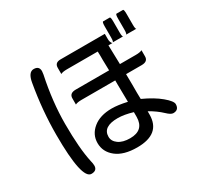

<svg xmlns="http://www.w3.org/2000/svg" viewBox="-172 -1008 1345 1289"><g transform="rotate(-30 500.0 -363.0)"><path d="M718.8 -629.9 722.7 -482.4H845.7Q878.9 -482.4 894.5 -490.7Q894.5 -482.4 894.5 -442.9Q894.5 -403.3 845.7 -403.3H724.6L725.6 -322.3V-256.8L726.6 -210Q810.5 -171.9 861.8 -128.9Q913.1 -85.9 913.1 -62.5Q913.1 -17.6 869.1 -17.6Q850.6 -17.6 821.3 -45.9Q781.2 -84 725.6 -115.2V-89.8Q725.6 60.5 544.9 60.5Q440.4 60.5 383.8 15.6Q327.1 -29.3 327.1 -97.7Q327.1 -164.1 380.9 -208Q434.6 -252 525.4 -252Q573.2 -252 642.6 -236.3L640.6 -371.1V-403.3H379.9Q346.7 -403.3 331.1 -395Q331.1 -403.3 331.1 -442.9Q331.1 -482.4 379.9 -482.4H638.7L636.7 -563.5V-596.7L635.7 -629.9H397.5Q364.3 -629.9 348.6 -621.6Q348.6 -629.9 348.6 -669.4Q348.6 -709 392.6 -709H736.3V-668Q736.3 -643.6 749 -629.9H718.8ZM642.6 -156.2Q577.1 -175.8 527.3 -175.8Q412.1 -175.8 412.1 -97.7Q412.1 -63.5 444.8 -40Q477.5 -16.6 534.2 -16.6Q641.6 -16.6 642.6 -119.1V-156.2ZM929.7 -668Q929.7 -632.8 937.5 -632.8H856.4Q864.3 -632.8 864.3 -668V-752Q864.3 -787.1 872.1 -787.1H921.9Q929.7 -787.1 929.7 -752V-668ZM827.1 -668Q827.1 -632.8 835 -632.8H752.9Q760.7 -632.8 760.7 -668V-752Q760.7 -787.1 768.6 -787.1H819.3Q827.1 -787.1 827.1 -752V-668ZM149.4 -668Q162.1 -743.2 204.1 -743.2Q246.1 -743.2 246.1 -703.1L243.2 -678.7Q203.1 -489.3 203.1 -317.4Q203.1 -127 227.5 -16.6Q233.4 5.9 233.4 21.5Q233.4 60.5 189.5 60.5Q115.2 60.5 115.2 -284.2Q115.2 -472.7 149.4 -668Z"/></g></svg>

Font: YuPearl-Regular
Style: Regular
Weight: 400
Designer: Max Yao
Foundry: Max-Everyday
Version: Version 1.011; ttfautohint (v1.8.3)